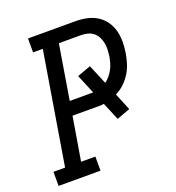

<svg xmlns="http://www.w3.org/2000/svg" viewBox="-133 -841 866 947"><g transform="rotate(-20 300.0 -367.5)"><path d="M13 0V-74H74L171 -662H120V-735H369Q399 -735 428 -729Q457 -723 481 -708Q505 -693 521.5 -670Q538 -647 545.5 -619.5Q553 -592 553 -562Q553 -532 548 -502Q544 -477 536 -451Q528 -425 513.5 -401.5Q499 -378 478.5 -358.5Q458 -339 433 -327L470 -237L400 -211L361 -304Q351 -302 341 -302Q331 -302 321 -302H196L158 -74H233V0ZM321 -375Q323 -375 326 -375Q329 -375 331 -375L289 -476L360 -502L403 -399Q417 -409 428 -422.5Q439 -436 447 -451Q455 -466 459.5 -482Q464 -498 467 -514Q469 -531 470 -549.5Q471 -568 467.5 -584.5Q464 -601 456 -616.5Q448 -632 434.5 -642.5Q421 -653 404 -657Q387 -661 369 -661H255L208 -375Z"/></g></svg>

Font: Iosevka Slab Extended
Style: Italic
Weight: 400
Width: 7
Italic angle: -9°
Monospace: yes
Designer: Belleve Invis
Foundry: Belleve Invis
Version: Version 11.1.0; ttfautohint (v1.8.3)